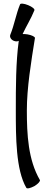

<svg xmlns="http://www.w3.org/2000/svg" viewBox="-20 -1000 285 1044"><path d="M167 12C187 0 200 -15 197 -21C133 -131 126 -269 126 -400C126 -521 149 -663 170 -793C171 -800 153 -809 130 -813C120 -815 110 -815 103 -815C123 -858 149 -899 167 -944C170 -951 155 -963 133 -972C111 -981 91 -983 89 -976C67 -923 58 -865 36 -811C31 -799 40 -784 55 -778C65 -774 75 -774 82 -778C66 -660 66 -526 66 -400C66 -256 66 -77 123 21C127 28 146 23 167 12Z"/></svg>

Font: Nupuram Expanded Light
Style: Regular
Weight: 300
Width: 7
Designer: Santhosh Thottingal (santhosh.thottingal@gmail.com)
Foundry: SMC
Version: Version 1.000